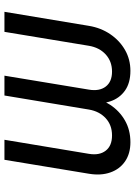

<svg xmlns="http://www.w3.org/2000/svg" viewBox="106 -692 596 847"><g transform="rotate(-90 403.5 -268.0)"><path d="M200.2 9.8Q149.9 9.8 115.7 -13.7Q81.5 -37.1 66.9 -78.4Q52.2 -119.6 61 -172.9L122.6 -545.9H210.9L148.9 -173.3Q141.1 -127.4 162.6 -99.4Q184.1 -71.3 230 -71.3Q275.9 -71.3 306.2 -99.4Q336.4 -127.4 344.2 -173.3L406.2 -545.9H493.7L432.1 -173.3Q424.3 -127 445.6 -99.1Q466.8 -71.3 511.7 -71.3Q556.6 -71.3 587.2 -99.1Q617.7 -127 625.5 -173.3L687 -545.9H775.4L713.4 -172.9Q704.6 -120.1 676.5 -78.9Q648.4 -37.6 606.9 -13.9Q565.4 9.8 515.1 9.8Q461.4 9.8 427.5 -14.4Q393.6 -38.6 380.1 -79.8Q366.7 -121.1 375 -172.9H401.4Q392.6 -121.1 365.2 -79.6Q337.9 -38.1 295.9 -14.2Q253.9 9.8 200.2 9.8Z"/></g></svg>

Font: Inter Variable
Style: Italic
Weight: 400
Italic angle: -9.39999°
Designer: Rasmus Andersson
Foundry: rsms
Version: Version 4.001;git-9221beed3